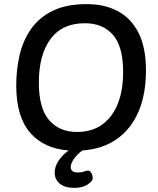

<svg xmlns="http://www.w3.org/2000/svg" viewBox="-20 -727 771 934"><path d="M342 187Q295 187 270.5 166Q246 145 246 113Q246 84 264.5 55.5Q283 27 314 5Q193 -4 126 -82Q59 -160 59 -312Q59 -387 75 -457.5Q91 -528 130 -584.5Q169 -641 235.5 -674Q302 -707 402 -707Q489 -707 553.5 -672.5Q618 -638 654 -567Q690 -496 690 -384Q690 -269 654 -184.5Q618 -100 549 -51Q480 -2 381 5Q356 23 340 45.5Q324 68 324 87Q324 98 332.5 105Q341 112 358 112Q379 112 388.5 107.5Q398 103 410 103Q418 103 424.5 115Q431 127 431 139Q431 155 405.5 171Q380 187 342 187ZM355 -85Q461 -85 520 -163Q579 -241 579 -376Q579 -501 529.5 -557.5Q480 -614 393 -614Q282 -614 225.5 -537Q169 -460 169 -325Q169 -200 219 -142.5Q269 -85 355 -85Z"/></svg>

Font: Asap Medium
Style: Italic
Weight: 500
Italic angle: -6°
Designer: Pablo Cosgaya
Foundry: Omnibus-Type
Version: Version 3.001; ttfautohint (v1.8.3)